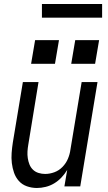

<svg xmlns="http://www.w3.org/2000/svg" viewBox="-20 -929 540 957"><path d="M164 8Q138 8 114 -0.5Q90 -9 74 -27Q58 -45 50 -68Q42 -91 39 -116Q36 -141 38 -167Q40 -193 44 -219L94 -520H172L121 -208Q118 -191 117 -174Q116 -157 118.5 -140.5Q121 -124 127 -109Q133 -94 144.5 -83Q156 -72 172 -67Q188 -62 205 -62Q228 -62 251 -70.5Q274 -79 291.5 -97Q309 -115 318.5 -137.5Q328 -160 331 -183L387 -520H466L380 0H301L315 -82Q303 -62 286.5 -44.5Q270 -27 250 -15Q230 -3 207.5 2.5Q185 8 164 8ZM335 -611 355 -729H474L454 -611ZM135 -611 155 -729H274L254 -611ZM189 -841V-909H489V-841Z"/></svg>

Font: Iosevka SS04
Style: Italic
Weight: 400
Italic angle: -9°
Monospace: yes
Designer: Belleve Invis
Foundry: Belleve Invis
Version: Version 19.0.0; ttfautohint (v1.8.4)